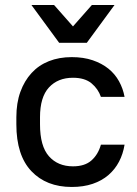

<svg xmlns="http://www.w3.org/2000/svg" viewBox="-20 -735 545 763"><path d="M265 8Q164 8 104.5 -55Q45 -118 45 -241V-269Q45 -326 61 -370Q77 -414 105.5 -445Q134 -476 174.5 -492Q215 -508 265 -508Q312 -508 348.5 -495.5Q385 -483 411 -462Q437 -441 453 -412Q469 -383 475 -350H381Q370 -382 343.5 -404Q317 -426 270 -426Q210 -426 174.5 -387.5Q139 -349 139 -269V-241Q139 -154 174.5 -114Q210 -74 270 -74Q317 -74 343.5 -97.5Q370 -121 381 -160H475Q469 -123 453 -92.5Q437 -62 411 -39.5Q385 -17 348.5 -4.5Q312 8 265 8ZM105 -715H195L270 -630L345 -715H435L325 -565H215Z"/></svg>

Font: PT Root UI Medium
Style: Regular
Weight: 500
Designer: Vitaly Kuzmin
Foundry: ParaType Ltd.
Version: Version 2.001G